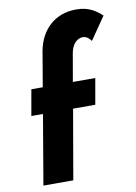

<svg xmlns="http://www.w3.org/2000/svg" viewBox="-89 -854 643 911"><g transform="rotate(-10 233.0 -398.0)"><path d="M68 -460 46 -335H102L45 0H189L247 -335H354L376 -460H268L291 -592C297 -631 319 -661 351 -661C368 -661 380 -651 391 -636L466 -745C439 -770 403 -796 346 -796C344 -796 343 -796 341 -796C238 -796 170 -727 152 -631L123 -460Z"/></g></svg>

Font: Jost
Style: Bold Italic
Weight: 700
Italic angle: -5°
Version: Version 3.710